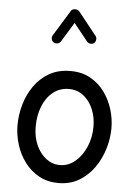

<svg xmlns="http://www.w3.org/2000/svg" viewBox="-59 -895 685 977"><g transform="rotate(5 283.0 -406.0)"><path d="M289.1 -534.7Q347.7 -534.7 391.1 -510.3Q434.6 -485.8 463.6 -445.8Q492.7 -405.8 507.1 -357.9Q521.5 -310.1 521.5 -262.7Q521.5 -210.9 505.6 -157.7Q489.7 -104.5 458.5 -60.1Q427.2 -15.6 381.6 11.5Q335.9 38.6 275.9 38.6Q220.7 38.6 177.5 14.9Q134.3 -8.8 104.5 -48.6Q74.7 -88.4 59.3 -137.5Q43.9 -186.5 43.9 -237.3Q43.9 -289.6 58.8 -342Q73.7 -394.5 104 -438Q134.3 -481.4 180.4 -508.1Q226.6 -534.7 289.1 -534.7ZM289.1 -442.9Q242.7 -442.9 208.3 -415.5Q173.8 -388.2 155.3 -341.6Q136.7 -294.9 136.7 -237.3Q136.7 -184.1 155.5 -142.6Q174.3 -101.1 205.8 -77.1Q237.3 -53.2 275.9 -53.2Q318.4 -53.2 353.3 -82Q388.2 -110.8 408.9 -158.7Q429.7 -206.5 429.7 -262.7Q429.7 -312 412.1 -353Q394.5 -394 362.8 -418.5Q331.1 -442.9 289.1 -442.9ZM190.9 -671.9Q182.1 -677.2 179.7 -688Q177.2 -698.7 182.6 -707.5L263.7 -839.4Q269.5 -849.6 284.7 -849.6Q299.8 -849.6 306.2 -841.3L399.9 -723.6Q406.2 -715.8 405 -704.8Q403.8 -693.8 395.5 -687Q387.7 -680.7 376.7 -682.1Q365.7 -683.6 359.4 -691.4L288.1 -780.3L227.1 -680.2Q221.7 -671.4 210.7 -668.9Q199.7 -666.5 190.9 -671.9Z"/></g></svg>

Font: Mikhak Medium
Style: Regular
Weight: 500
Designer: Amin Abedi
Version: Version 3.3